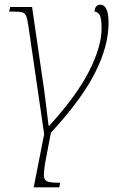

<svg xmlns="http://www.w3.org/2000/svg" viewBox="-20 -566 519 826"><path d="M125 240 170 11 102 -455Q98 -484 92.5 -497Q87 -510 75.5 -513Q64 -516 41 -516H19L24 -536H118L161 -240Q169 -190 176 -131.5Q183 -73 189 -25H192Q312 -157 364.5 -262Q417 -367 417 -443Q417 -490 407.5 -503Q398 -516 387 -516Q387 -530 394 -538Q401 -546 411 -546Q447 -546 447 -467Q447 -368 389 -253Q331 -138 199 5L174 136Q168 173 169 191Q170 209 183.5 214.5Q197 220 228 220H239L235 240Z"/></svg>

Font: Noto Serif Thin
Style: Italic
Weight: 100
Italic angle: -12°
Designer: Monotype Design Team
Foundry: Monotype Imaging Inc.
Version: Version 2.014; ttfautohint (v1.8.4.7-5d5b)